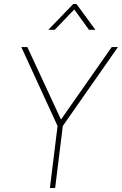

<svg xmlns="http://www.w3.org/2000/svg" viewBox="-20 -934 606 954"><path d="M344 -914H360L454 -786H422L349 -887L252 -786H220ZM228 0 266 -308 86 -700H116L283 -340L535 -700H566L292 -308L254 0Z"/></svg>

Font: Haskoy Thin
Style: Italic
Weight: 100
Designer: Ertekin Erdin
Foundry: Ertekin Erdin
Version: Version 2.000; ttfautohint (v1.8.4.7-5d5b)